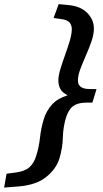

<svg xmlns="http://www.w3.org/2000/svg" viewBox="-86 -764 486 908"><path d="M370.5 -342.5 351 -279 316 -278.5Q279.5 -277.5 258.5 -261.2Q237.5 -245 225.5 -205.5Q212.5 -162.5 211.2 -113.5Q210 -64.5 195 -14.5Q180 34.5 133 72.5Q86 110.5 4 117.5L-66.5 123L-55 57.5L-13.5 52Q30.5 47 52.8 27.2Q75 7.5 85.5 -28Q98 -66.5 103 -112Q108 -157.5 121 -200.5Q133.5 -240.5 160.2 -269.8Q187 -299 234 -313.5Q209 -325.5 199.5 -343.2Q190 -361 190 -384.5Q190 -405.5 199.5 -437.2Q209 -469 221.8 -504Q234.5 -539 244 -571.2Q253.5 -603.5 253.5 -626Q253.5 -668 205.5 -673.5L167.5 -679L191.5 -744.5L238.5 -740Q296 -734.5 327 -702.5Q358 -670.5 358 -629Q358 -601 346.5 -568Q335 -535 320.2 -501.5Q305.5 -468 294 -437.5Q282.5 -407 282.5 -383.5Q282.5 -344 335 -343Z"/></svg>

Font: Newsreader Caption Medium
Style: Italic
Weight: 500
Italic angle: -17°
Designer: Hugues Gentile
Foundry: Production Type
Version: Version 1.001